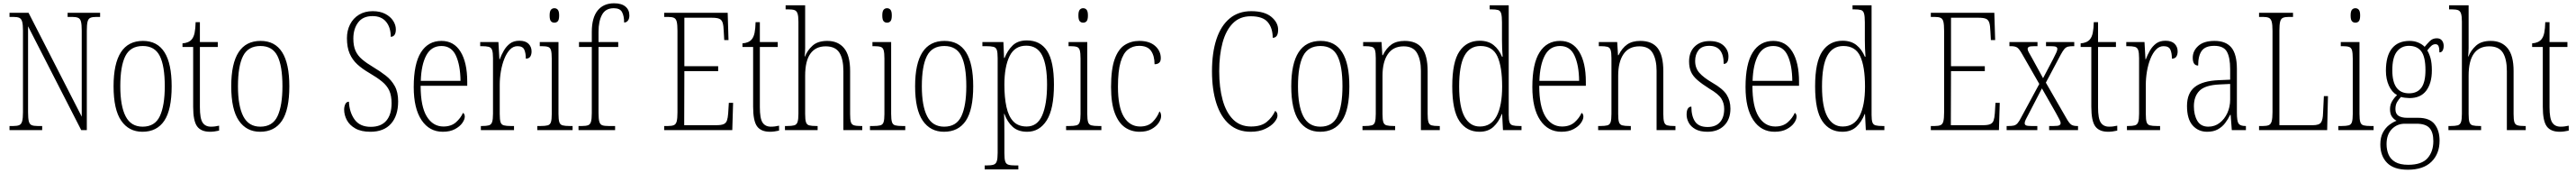

<svg xmlns="http://www.w3.org/2000/svg" viewBox="-20 -792 15694 1053"><path d="M38 0V-25H61Q85 -25 97.5 -30.5Q110 -36 115 -54Q120 -72 120 -109V-606Q120 -642 115 -660Q110 -678 97.5 -683.5Q85 -689 61 -689H38V-714H154L478 -82V-606Q478 -642 473.5 -660Q469 -678 456 -683.5Q443 -689 420 -689H392V-714H590V-689H567Q543 -689 530.5 -683.5Q518 -678 513.5 -660Q509 -642 509 -605V0H475L151 -632V-109Q151 -72 155.5 -54Q160 -36 172.5 -30.5Q185 -25 209 -25H237V0Z M848 10Q765 10 718.5 -57.5Q672 -125 672 -267Q672 -543 851 -543Q1026 -543 1026 -267Q1026 -124 981 -57Q936 10 848 10ZM849 -21Q924 -21 954 -85Q984 -149 984 -267Q984 -391 953.5 -451.5Q923 -512 850 -512Q775 -512 744 -451Q713 -390 713 -267Q713 -147 745.5 -84Q778 -21 849 -21Z M1260 10Q1205 10 1181 -23Q1157 -56 1157 -142V-506H1092V-528Q1131 -531 1149 -553Q1161 -568 1166 -593Q1171 -618 1172 -657H1198V-536H1307V-506H1198V-139Q1198 -71 1214.5 -46Q1231 -21 1265 -21Q1279 -21 1290 -22.5Q1301 -24 1315 -27V3Q1302 6 1287.5 8Q1273 10 1260 10Z M1565 10Q1482 10 1435.5 -57.5Q1389 -125 1389 -267Q1389 -543 1568 -543Q1743 -543 1743 -267Q1743 -124 1698 -57Q1653 10 1565 10ZM1566 -21Q1641 -21 1671 -85Q1701 -149 1701 -267Q1701 -391 1670.5 -451.5Q1640 -512 1567 -512Q1492 -512 1461 -451Q1430 -390 1430 -267Q1430 -147 1462.5 -84Q1495 -21 1566 -21Z M2237 10Q2181 10 2145.5 -10Q2110 -30 2093.5 -61Q2077 -92 2077 -125Q2077 -143 2084 -158Q2091 -173 2106 -173Q2109 -108 2141 -64Q2173 -20 2239 -20Q2302 -20 2334 -57.5Q2366 -95 2366 -164Q2366 -210 2352 -240.5Q2338 -271 2308 -295.5Q2278 -320 2230 -348Q2187 -373 2157 -400.5Q2127 -428 2110.5 -466Q2094 -504 2094 -560Q2094 -606 2113 -643.5Q2132 -681 2167.5 -702.5Q2203 -724 2251 -724Q2296 -724 2327.5 -707.5Q2359 -691 2375.5 -665.5Q2392 -640 2392 -613Q2392 -590 2383.5 -579Q2375 -568 2361 -568Q2361 -625 2332.5 -659.5Q2304 -694 2250 -694Q2191 -694 2162 -655Q2133 -616 2133 -557Q2133 -513 2146 -483.5Q2159 -454 2186 -431Q2213 -408 2255 -383Q2297 -358 2331 -331.5Q2365 -305 2385.5 -268Q2406 -231 2406 -175Q2406 -88 2362.5 -39Q2319 10 2237 10Z M2678 10Q2596 10 2548.5 -61Q2501 -132 2501 -262Q2501 -404 2545 -473.5Q2589 -543 2670 -543Q2746 -543 2786.5 -477Q2827 -411 2827 -294V-270H2543Q2543 -144 2580.5 -83Q2618 -22 2682 -22Q2729 -22 2758 -47.5Q2787 -73 2801 -105Q2812 -99 2812 -82Q2812 -65 2797 -43.5Q2782 -22 2752 -6Q2722 10 2678 10ZM2786 -300Q2785 -395 2758 -453.5Q2731 -512 2670 -512Q2608 -512 2577.5 -455Q2547 -398 2544 -300Z M2910 0V-25H2916Q2944 -25 2958.5 -29Q2973 -33 2978.5 -49Q2984 -65 2984 -100V-438Q2984 -472 2978.5 -487.5Q2973 -503 2958 -507Q2943 -511 2912 -511H2906V-536H3017L3023 -431H3025Q3035 -458 3050 -484Q3065 -510 3087.5 -527Q3110 -544 3145 -544Q3182 -544 3200.5 -525.5Q3219 -507 3219 -479Q3219 -460 3211 -447.5Q3203 -435 3184 -435Q3184 -469 3174.5 -490Q3165 -511 3133 -511Q3107 -511 3087 -490Q3067 -469 3053 -434Q3039 -399 3032 -357.5Q3025 -316 3025 -276V-99Q3025 -64 3030 -48.5Q3035 -33 3050 -29Q3065 -25 3093 -25H3112V0Z M3358 -654Q3345 -654 3337 -663Q3329 -672 3329 -698Q3329 -723 3337 -732.5Q3345 -742 3358 -742Q3371 -742 3379 -732.5Q3387 -723 3387 -698Q3387 -672 3379 -663Q3371 -654 3358 -654ZM3254 0V-25H3273Q3302 -25 3317 -29Q3332 -33 3337 -49Q3342 -65 3342 -98V-435Q3342 -469 3337.5 -485.5Q3333 -502 3319.5 -506.5Q3306 -511 3279 -511H3269V-536H3383V-99Q3383 -65 3388 -49Q3393 -33 3408 -29Q3423 -25 3452 -25H3469V0Z M3505 0V-25H3525Q3549 -25 3562.5 -29.5Q3576 -34 3581 -51Q3586 -68 3586 -104V-506H3508V-536H3586V-598Q3586 -684 3621.5 -728Q3657 -772 3722 -772Q3767 -772 3791 -752Q3815 -732 3815 -698Q3815 -678 3806 -666.5Q3797 -655 3783 -655Q3783 -694 3770.5 -718Q3758 -742 3720 -742Q3670 -742 3648.5 -702.5Q3627 -663 3627 -599V-536H3747V-506H3627V-104Q3627 -68 3632 -51Q3637 -34 3650 -29.5Q3663 -25 3688 -25H3728V0Z M4027 0V-25H4050Q4074 -25 4086.5 -30.5Q4099 -36 4103.5 -54Q4108 -72 4108 -108V-605Q4108 -642 4103.5 -660Q4099 -678 4086.5 -683.5Q4074 -689 4050 -689H4027V-714H4414L4419 -548H4393L4390 -601Q4389 -635 4383.5 -653Q4378 -671 4363.5 -677.5Q4349 -684 4318 -684H4150V-389H4356V-359H4150L4149 -30H4345Q4375 -30 4389.5 -36.5Q4404 -43 4409.5 -58.5Q4415 -74 4417 -102L4421 -166H4447L4442 0Z M4672 10Q4617 10 4593 -23Q4569 -56 4569 -142V-506H4504V-528Q4543 -531 4561 -553Q4573 -568 4578 -593Q4583 -618 4584 -657H4610V-536H4719V-506H4610V-139Q4610 -71 4626.5 -46Q4643 -21 4677 -21Q4691 -21 4702 -22.5Q4713 -24 4727 -27V3Q4714 6 4699.5 8Q4685 10 4672 10Z M4763 0V-25H4775Q4804 -25 4819 -29Q4834 -33 4839.5 -49Q4845 -65 4845 -99V-661Q4845 -694 4839.5 -710Q4834 -726 4821 -730.5Q4808 -735 4783 -735H4767V-760H4886V-500Q4886 -487 4885 -472.5Q4884 -458 4883 -448H4885Q4899 -485 4931 -514Q4963 -543 5021 -543Q5087 -543 5123.5 -498.5Q5160 -454 5160 -360V-98Q5160 -65 5164.5 -49.5Q5169 -34 5183 -29.5Q5197 -25 5225 -25H5234V0H5119V-359Q5119 -433 5094.5 -471.5Q5070 -510 5011 -510Q4950 -510 4918 -465.5Q4886 -421 4886 -331V-98Q4886 -64 4891 -48.5Q4896 -33 4910.5 -29Q4925 -25 4955 -25H4962V0Z M5385 -654Q5372 -654 5364 -663Q5356 -672 5356 -698Q5356 -723 5364 -732.5Q5372 -742 5385 -742Q5398 -742 5406 -732.5Q5414 -723 5414 -698Q5414 -672 5406 -663Q5398 -654 5385 -654ZM5281 0V-25H5300Q5329 -25 5344 -29Q5359 -33 5364 -49Q5369 -65 5369 -98V-435Q5369 -469 5364.5 -485.5Q5360 -502 5346.5 -506.5Q5333 -511 5306 -511H5296V-536H5410V-99Q5410 -65 5415 -49Q5420 -33 5435 -29Q5450 -25 5479 -25H5496V0Z M5732 10Q5649 10 5602.5 -57.5Q5556 -125 5556 -267Q5556 -543 5735 -543Q5910 -543 5910 -267Q5910 -124 5865 -57Q5820 10 5732 10ZM5733 -21Q5808 -21 5838 -85Q5868 -149 5868 -267Q5868 -391 5837.5 -451.5Q5807 -512 5734 -512Q5659 -512 5628 -451Q5597 -390 5597 -267Q5597 -147 5629.5 -84Q5662 -21 5733 -21Z M5980 239V215H5991Q6019 215 6033.5 210.5Q6048 206 6053.5 190Q6059 174 6059 139V-438Q6059 -472 6054 -487.5Q6049 -503 6033.5 -507Q6018 -511 5986 -511H5966V-536H6094L6098 -439H6101Q6119 -485 6150.5 -515.5Q6182 -546 6237 -546Q6319 -546 6360.5 -482Q6402 -418 6402 -277Q6402 -129 6358 -59.5Q6314 10 6239 10Q6184 10 6151 -19.5Q6118 -49 6100 -99H6098Q6099 -81 6099.5 -51Q6100 -21 6100 18V140Q6100 175 6105 190.5Q6110 206 6124.5 210.5Q6139 215 6166 215H6185V239ZM6236 -22Q6301 -22 6330.5 -90Q6360 -158 6360 -277Q6360 -396 6330 -455Q6300 -514 6233 -514Q6163 -514 6131.5 -450Q6100 -386 6100 -276Q6100 -199 6112.5 -141.5Q6125 -84 6154.5 -53Q6184 -22 6236 -22Z M6580 -654Q6567 -654 6559 -663Q6551 -672 6551 -698Q6551 -723 6559 -732.5Q6567 -742 6580 -742Q6593 -742 6601 -732.5Q6609 -723 6609 -698Q6609 -672 6601 -663Q6593 -654 6580 -654ZM6476 0V-25H6495Q6524 -25 6539 -29Q6554 -33 6559 -49Q6564 -65 6564 -98V-435Q6564 -469 6559.5 -485.5Q6555 -502 6541.5 -506.5Q6528 -511 6501 -511H6491V-536H6605V-99Q6605 -65 6610 -49Q6615 -33 6630 -29Q6645 -25 6674 -25H6691V0Z M6924 10Q6874 10 6835 -16.5Q6796 -43 6773 -103Q6750 -163 6750 -263Q6750 -371 6772 -432Q6794 -493 6833 -518Q6872 -543 6922 -543Q6984 -543 7018.5 -512.5Q7053 -482 7053 -438Q7053 -418 7042.5 -409.5Q7032 -401 7015 -401Q7015 -452 6993.5 -482.5Q6972 -513 6921 -513Q6882 -513 6853 -490.5Q6824 -468 6808 -414Q6792 -360 6792 -264Q6792 -140 6828 -81Q6864 -22 6927 -22Q6976 -22 7004 -50.5Q7032 -79 7045 -114Q7055 -105 7055 -85Q7055 -66 7040 -44Q7025 -22 6996 -6Q6967 10 6924 10Z M7600 10Q7523 10 7470.5 -35.5Q7418 -81 7391.5 -164Q7365 -247 7365 -358Q7365 -471 7392 -553Q7419 -635 7472.5 -679.5Q7526 -724 7604 -724Q7685 -724 7726.5 -689.5Q7768 -655 7768 -611Q7768 -562 7735 -562Q7735 -621 7705 -657Q7675 -693 7601 -693Q7535 -693 7492.5 -650.5Q7450 -608 7429.5 -532.5Q7409 -457 7409 -358Q7409 -259 7430 -183Q7451 -107 7494 -64.5Q7537 -22 7603 -22Q7664 -22 7698 -49.5Q7732 -77 7750 -117Q7764 -109 7764 -88Q7764 -71 7745 -48Q7726 -25 7689 -7.5Q7652 10 7600 10Z M8024 10Q7941 10 7894.5 -57.5Q7848 -125 7848 -267Q7848 -543 8027 -543Q8202 -543 8202 -267Q8202 -124 8157 -57Q8112 10 8024 10ZM8025 -21Q8100 -21 8130 -85Q8160 -149 8160 -267Q8160 -391 8129.5 -451.5Q8099 -512 8026 -512Q7951 -512 7920 -451Q7889 -390 7889 -267Q7889 -147 7921.5 -84Q7954 -21 8025 -21Z M8282 0V-25H8294Q8323 -25 8338 -29Q8353 -33 8358 -49Q8363 -65 8363 -99V-438Q8363 -472 8358 -487.5Q8353 -503 8338.5 -507Q8324 -511 8296 -511H8286V-536H8398L8403 -456H8406Q8428 -500 8459 -521.5Q8490 -543 8539 -543Q8611 -543 8645 -498.5Q8679 -454 8679 -359V-99Q8679 -65 8684 -49Q8689 -33 8703 -29Q8717 -25 8746 -25H8753V0H8638V-361Q8638 -428 8614.5 -469Q8591 -510 8533 -510Q8469 -510 8436.5 -462.5Q8404 -415 8404 -331V-98Q8404 -64 8409 -48.5Q8414 -33 8429 -29Q8444 -25 8473 -25H8481V0Z M8995 10Q8917 10 8873 -54.5Q8829 -119 8829 -267Q8829 -415 8873 -479.5Q8917 -544 8996 -544Q9048 -544 9081 -517.5Q9114 -491 9132 -447H9136Q9134 -471 9133 -497Q9132 -523 9132 -548V-656Q9132 -693 9127 -710Q9122 -727 9108 -731Q9094 -735 9067 -735H9057V-760H9173V-93Q9173 -62 9178 -47.5Q9183 -33 9197.5 -29Q9212 -25 9240 -25H9251V0H9138L9133 -98H9131Q9112 -49 9079.5 -19.5Q9047 10 8995 10ZM8998 -22Q9066 -22 9099.5 -85.5Q9133 -149 9133 -265Q9133 -386 9104 -449Q9075 -512 9001 -512Q8936 -512 8903.5 -453Q8871 -394 8871 -265Q8871 -140 8904.5 -80.5Q8938 -21 8998 -22Z M9494 10Q9412 10 9364.5 -61Q9317 -132 9317 -262Q9317 -404 9361 -473.5Q9405 -543 9486 -543Q9562 -543 9602.5 -477Q9643 -411 9643 -294V-270H9359Q9359 -144 9396.5 -83Q9434 -22 9498 -22Q9545 -22 9574 -47.5Q9603 -73 9617 -105Q9628 -99 9628 -82Q9628 -65 9613 -43.5Q9598 -22 9568 -6Q9538 10 9494 10ZM9602 -300Q9601 -395 9574 -453.5Q9547 -512 9486 -512Q9424 -512 9393.5 -455Q9363 -398 9360 -300Z M9718 0V-25H9730Q9759 -25 9774 -29Q9789 -33 9794 -49Q9799 -65 9799 -99V-438Q9799 -472 9794 -487.5Q9789 -503 9774.5 -507Q9760 -511 9732 -511H9722V-536H9834L9839 -456H9842Q9864 -500 9895 -521.5Q9926 -543 9975 -543Q10047 -543 10081 -498.5Q10115 -454 10115 -359V-99Q10115 -65 10120 -49Q10125 -33 10139 -29Q10153 -25 10182 -25H10189V0H10074V-361Q10074 -428 10050.5 -469Q10027 -510 9969 -510Q9905 -510 9872.5 -462.5Q9840 -415 9840 -331V-98Q9840 -64 9845 -48.5Q9850 -33 9865 -29Q9880 -25 9909 -25H9917V0Z M10384 10Q10339 10 10311 -5.5Q10283 -21 10270 -45Q10257 -69 10257 -94Q10257 -120 10265 -131.5Q10273 -143 10286 -143Q10286 -85 10308.5 -52Q10331 -19 10385 -19Q10434 -19 10460 -48Q10486 -77 10486 -129Q10486 -164 10468.5 -192Q10451 -220 10396 -252Q10350 -281 10322.5 -305Q10295 -329 10283.5 -355.5Q10272 -382 10272 -418Q10272 -475 10306 -508.5Q10340 -542 10397 -542Q10453 -542 10482.5 -514.5Q10512 -487 10512 -449Q10512 -403 10483 -403Q10483 -513 10395 -513Q10350 -513 10329.5 -486.5Q10309 -460 10309 -421Q10309 -378 10334.5 -349Q10360 -320 10413 -289Q10478 -252 10501 -215.5Q10524 -179 10524 -131Q10524 -66 10486 -28Q10448 10 10384 10Z M10793 10Q10711 10 10663.5 -61Q10616 -132 10616 -262Q10616 -404 10660 -473.5Q10704 -543 10785 -543Q10861 -543 10901.5 -477Q10942 -411 10942 -294V-270H10658Q10658 -144 10695.5 -83Q10733 -22 10797 -22Q10844 -22 10873 -47.5Q10902 -73 10916 -105Q10927 -99 10927 -82Q10927 -65 10912 -43.5Q10897 -22 10867 -6Q10837 10 10793 10ZM10901 -300Q10900 -395 10873 -453.5Q10846 -512 10785 -512Q10723 -512 10692.5 -455Q10662 -398 10659 -300Z M11206 10Q11128 10 11084 -54.5Q11040 -119 11040 -267Q11040 -415 11084 -479.5Q11128 -544 11207 -544Q11259 -544 11292 -517.5Q11325 -491 11343 -447H11347Q11345 -471 11344 -497Q11343 -523 11343 -548V-656Q11343 -693 11338 -710Q11333 -727 11319 -731Q11305 -735 11278 -735H11268V-760H11384V-93Q11384 -62 11389 -47.5Q11394 -33 11408.5 -29Q11423 -25 11451 -25H11462V0H11349L11344 -98H11342Q11323 -49 11290.5 -19.5Q11258 10 11206 10ZM11209 -22Q11277 -22 11310.5 -85.5Q11344 -149 11344 -265Q11344 -386 11315 -449Q11286 -512 11212 -512Q11147 -512 11114.5 -453Q11082 -394 11082 -265Q11082 -140 11115.5 -80.5Q11149 -21 11209 -22Z M11745 0V-25H11768Q11792 -25 11804.5 -30.5Q11817 -36 11821.5 -54Q11826 -72 11826 -108V-605Q11826 -642 11821.5 -660Q11817 -678 11804.5 -683.5Q11792 -689 11768 -689H11745V-714H12132L12137 -548H12111L12108 -601Q12107 -635 12101.5 -653Q12096 -671 12081.5 -677.5Q12067 -684 12036 -684H11868V-389H12074V-359H11868L11867 -30H12063Q12093 -30 12107.5 -36.5Q12122 -43 12127.5 -58.5Q12133 -74 12135 -102L12139 -166H12165L12160 0Z M12207 0V-25H12218Q12239 -25 12251.5 -28Q12264 -31 12274 -42.5Q12284 -54 12296 -78L12406 -281L12302 -462Q12284 -494 12271.5 -502.5Q12259 -511 12233 -511H12224V-536H12395V-511H12378Q12349 -511 12342 -506.5Q12335 -502 12335 -494Q12335 -486 12342.5 -472.5Q12350 -459 12362 -438L12429 -316L12491 -434Q12502 -456 12509 -470.5Q12516 -485 12516 -494Q12516 -503 12508 -507Q12500 -511 12474 -511H12447V-536H12619V-511H12613Q12593 -511 12581 -508Q12569 -505 12559.5 -494.5Q12550 -484 12537 -460L12446 -289L12570 -74Q12588 -42 12600.5 -33.5Q12613 -25 12636 -25H12642V0H12466V-25H12492Q12520 -25 12528 -29.5Q12536 -34 12536 -43Q12536 -51 12528.5 -65Q12521 -79 12507 -105L12422 -254L12342 -100Q12331 -79 12324 -65.5Q12317 -52 12317 -42Q12317 -33 12325 -29Q12333 -25 12358 -25H12394V0Z M12826 10Q12771 10 12747 -23Q12723 -56 12723 -142V-506H12658V-528Q12697 -531 12715 -553Q12727 -568 12732 -593Q12737 -618 12738 -657H12764V-536H12873V-506H12764V-139Q12764 -71 12780.5 -46Q12797 -21 12831 -21Q12845 -21 12856 -22.5Q12867 -24 12881 -27V3Q12868 6 12853.5 8Q12839 10 12826 10Z M12940 0V-25H12946Q12974 -25 12988.5 -29Q13003 -33 13008.5 -49Q13014 -65 13014 -100V-438Q13014 -472 13008.5 -487.5Q13003 -503 12988 -507Q12973 -511 12942 -511H12936V-536H13047L13053 -431H13055Q13065 -458 13080 -484Q13095 -510 13117.5 -527Q13140 -544 13175 -544Q13212 -544 13230.5 -525.5Q13249 -507 13249 -479Q13249 -460 13241 -447.5Q13233 -435 13214 -435Q13214 -469 13204.5 -490Q13195 -511 13163 -511Q13137 -511 13117 -490Q13097 -469 13083 -434Q13069 -399 13062 -357.5Q13055 -316 13055 -276V-99Q13055 -64 13060 -48.5Q13065 -33 13080 -29Q13095 -25 13123 -25H13142V0Z M13429 10Q13375 10 13340.5 -28.5Q13306 -67 13306 -147Q13306 -225 13353.5 -262.5Q13401 -300 13500 -304L13569 -307V-371Q13569 -442 13549 -477.5Q13529 -513 13472 -513Q13418 -513 13396 -483Q13374 -453 13374 -393Q13341 -393 13341 -441Q13341 -482 13374.5 -512.5Q13408 -543 13474 -543Q13543 -543 13576.5 -502.5Q13610 -462 13610 -372V-107Q13610 -54 13620.5 -39.5Q13631 -25 13662 -25H13665V0H13579L13572 -93H13569Q13556 -66 13538 -42.5Q13520 -19 13493.5 -4.5Q13467 10 13429 10ZM13436 -21Q13475 -21 13505 -44Q13535 -67 13552 -104.5Q13569 -142 13569 -186V-281L13504 -278Q13417 -274 13382.5 -240Q13348 -206 13348 -145Q13348 -92 13369 -56.5Q13390 -21 13436 -21Z M13745 0V-25H13769Q13792 -25 13804.5 -30.5Q13817 -36 13822 -54Q13827 -72 13827 -109V-605Q13827 -642 13822 -660Q13817 -678 13804.5 -683.5Q13792 -689 13769 -689H13745V-714H13952V-689H13927Q13903 -689 13890.5 -683.5Q13878 -678 13873.5 -660Q13869 -642 13869 -606V-30H14073Q14111 -30 14122.5 -46.5Q14134 -63 14135 -104L14140 -207H14165L14160 0Z M14332 -654Q14319 -654 14311 -663Q14303 -672 14303 -698Q14303 -723 14311 -732.5Q14319 -742 14332 -742Q14345 -742 14353 -732.5Q14361 -723 14361 -698Q14361 -672 14353 -663Q14345 -654 14332 -654ZM14228 0V-25H14247Q14276 -25 14291 -29Q14306 -33 14311 -49Q14316 -65 14316 -98V-435Q14316 -469 14311.5 -485.5Q14307 -502 14293.5 -506.5Q14280 -511 14253 -511H14243V-536H14357V-99Q14357 -65 14362 -49Q14367 -33 14382 -29Q14397 -25 14426 -25H14443V0Z M14652 241Q14566 241 14525 199Q14484 157 14484 87Q14484 44 14499.5 15Q14515 -14 14538 -31.5Q14561 -49 14583 -57Q14567 -65 14555 -81.5Q14543 -98 14543 -128Q14543 -155 14556.5 -177Q14570 -199 14586 -213Q14554 -231 14536 -271Q14518 -311 14518 -361Q14518 -452 14555 -497.5Q14592 -543 14662 -543Q14692 -543 14716 -532.5Q14740 -522 14754 -507Q14767 -523 14784.5 -541Q14802 -559 14828 -559Q14849 -559 14859.5 -545.5Q14870 -532 14870 -513Q14870 -495 14863.5 -484Q14857 -473 14844 -473Q14844 -498 14839 -510.5Q14834 -523 14820 -523Q14807 -523 14796 -514Q14785 -505 14770 -485Q14782 -466 14790 -437.5Q14798 -409 14798 -363Q14798 -286 14764 -240.5Q14730 -195 14662 -195Q14651 -195 14634.5 -197Q14618 -199 14610 -202Q14597 -189 14586.5 -171.5Q14576 -154 14576 -128Q14576 -99 14595 -87Q14614 -75 14647 -75H14714Q14784 -75 14814.5 -36.5Q14845 2 14845 64Q14845 144 14795.5 192.5Q14746 241 14652 241ZM14659 -224Q14709 -224 14734 -258Q14759 -292 14759 -365Q14759 -446 14733.5 -479.5Q14708 -513 14658 -513Q14612 -513 14584.5 -477.5Q14557 -442 14557 -364Q14557 -224 14659 -224ZM14654 211Q14736 211 14771.5 171Q14807 131 14807 67Q14807 13 14783.5 -13Q14760 -39 14704 -39H14633Q14586 -39 14554 -6Q14522 27 14522 85Q14522 120 14534 148.5Q14546 177 14575 194Q14604 211 14654 211Z M14899 0V-25H14911Q14940 -25 14955 -29Q14970 -33 14975.5 -49Q14981 -65 14981 -99V-661Q14981 -694 14975.5 -710Q14970 -726 14957 -730.5Q14944 -735 14919 -735H14903V-760H15022V-500Q15022 -487 15021 -472.5Q15020 -458 15019 -448H15021Q15035 -485 15067 -514Q15099 -543 15157 -543Q15223 -543 15259.5 -498.5Q15296 -454 15296 -360V-98Q15296 -65 15300.5 -49.5Q15305 -34 15319 -29.5Q15333 -25 15361 -25H15370V0H15255V-359Q15255 -433 15230.5 -471.5Q15206 -510 15147 -510Q15086 -510 15054 -465.5Q15022 -421 15022 -331V-98Q15022 -64 15027 -48.5Q15032 -33 15046.5 -29Q15061 -25 15091 -25H15098V0Z M15577 10Q15522 10 15498 -23Q15474 -56 15474 -142V-506H15409V-528Q15448 -531 15466 -553Q15478 -568 15483 -593Q15488 -618 15489 -657H15515V-536H15624V-506H15515V-139Q15515 -71 15531.5 -46Q15548 -21 15582 -21Q15596 -21 15607 -22.5Q15618 -24 15632 -27V3Q15619 6 15604.5 8Q15590 10 15577 10Z"/></svg>

Font: Noto Serif Ethiopic Condensed ExtraLight
Style: Regular
Weight: 200
Width: 3
Designer: Monotype Design Team
Foundry: Monotype Imaging Inc.
Version: Version 2.102; ttfautohint (v1.8.4.7-5d5b)